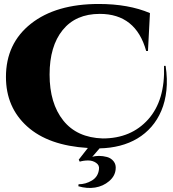

<svg xmlns="http://www.w3.org/2000/svg" viewBox="-20 -734 870 968"><path d="M807 -402H815Q825 -335 819 -278.5Q813 -222 793.5 -176Q774 -130 743.5 -95Q713 -60 673 -36Q633 -12 584.5 0.5Q536 13 482 14L445 57Q459 52 479 52Q499 52 519.5 57.5Q540 63 553 79.5Q566 96 563 120Q560 154 530 179.5Q500 205 459.5 211.5Q419 218 375 205L376 195Q412 195 443.5 176Q475 157 479 119Q482 99 464.5 87Q447 75 424.5 75Q402 75 382 81L377 71L423 12Q224 0 117 -96.5Q10 -193 10 -346Q10 -515 136 -614.5Q262 -714 478 -714Q628 -714 736 -668L726 -477H717Q665 -664 483 -664Q362 -664 296 -582.5Q230 -501 230 -358Q230 -213 299 -126.5Q368 -40 498 -36Q641 -36 727 -132Q813 -228 807 -402Z"/></svg>

Font: Cinzel Decorative Black
Style: Regular
Weight: 900
Designer: Natanael Gama
Version: Version 1.001;PS 001.001;hotconv 1.0.56;makeotf.lib2.0.21325